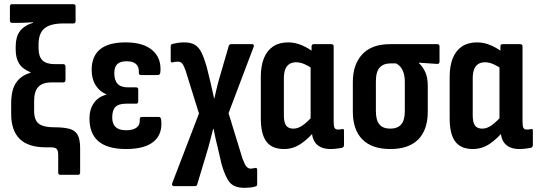

<svg xmlns="http://www.w3.org/2000/svg" viewBox="-20 -703 2563 916"><path d="M268.1 131Q257.7 131 257.7 120V36.6Q257.7 15 250.4 7.5Q243.2 0 222.6 0H201.3Q114.3 0 73.8 -40.4Q33.3 -80.8 33.3 -159.1V-209Q33.3 -275.5 57.7 -309.8Q82.2 -344.1 125.7 -355.6V-358.1Q85.9 -374.6 70.4 -401Q54.9 -427.3 54.9 -465.4V-482.4Q54.9 -526.6 74.6 -553.7Q94.3 -580.8 137.4 -594.4V-596.9Q120 -595.9 103.8 -594.9Q87.5 -593.9 72.5 -593.9H37.2Q27.3 -593.9 27.3 -605.8V-672.1Q27.3 -683 37.2 -683H330.1Q340.6 -683 340.6 -672.1V-602.5Q340.6 -591.1 330.2 -591.1H283.1Q220.4 -591.1 192.1 -567.6Q163.9 -544.1 163.9 -490.6V-473.5Q163.9 -433.8 182.2 -415.5Q200.5 -397.1 240.6 -397.1H281.6Q286.6 -397.1 289.5 -393.9Q292.5 -390.7 292.5 -385.7V-321.2Q292.5 -316.2 289.5 -313Q286.6 -309.8 281.6 -309.8H224.8Q182.6 -309.8 162.7 -288.3Q142.8 -266.9 142.8 -221.6V-174.4Q142.8 -130 165 -112.9Q187.2 -95.8 236.2 -95.8Q282.5 -95.8 309.8 -88.8Q337.1 -81.8 349.7 -60.7Q362.3 -39.6 362.3 3.5V120Q362.3 131 351.9 131Z M580.9 8Q494.4 8 450.6 -28.2Q406.8 -64.5 406.8 -137.8Q406.8 -180.4 427.5 -210.9Q448.2 -241.4 487.7 -251.4V-252.8Q455.2 -266.3 436.2 -296.3Q417.3 -326.4 417.3 -370Q417.3 -434.4 457.3 -467.6Q497.4 -500.8 579.4 -500.8Q663.9 -500.8 707.5 -462.9Q751 -425 745.1 -358.9Q743.6 -344.9 733.6 -344.9H652.2Q641.8 -344.9 642.3 -357.9Q643.8 -383.6 629.4 -397.1Q615 -410.7 583.8 -410.7Q553.6 -410.7 539.5 -397.1Q525.3 -383.5 525.3 -354.2Q525.3 -320 541 -303.1Q556.7 -286.2 591.5 -286.2H629.6Q639.5 -286.2 639.5 -275.3V-219.7Q639.5 -208.3 629.6 -208.3H581.6Q545.7 -208.3 530.5 -192.7Q515.4 -177 515.4 -142.7Q515.4 -111.9 531.7 -96.7Q548.1 -81.6 582.4 -81.6Q614.6 -81.6 631.7 -94.5Q648.8 -107.4 646.8 -133.1Q646.4 -145 656.3 -145H738.7Q747.6 -145 749.1 -130.1Q756.1 -63.9 713.7 -28Q671.4 8 580.9 8Z M1145.1 193Q1097.4 193 1075.7 166.8Q1054 140.6 1036.4 77.6L1019.6 4.5Q1013.6 -18.5 1008.5 -41.4Q1003.4 -64.2 998.9 -88.2H996.9Q991.3 -64.2 985.2 -41.6Q979.1 -19.1 972.6 5L920.9 176.6Q919.4 185 910 185H809Q804.1 185 801.9 180.8Q799.6 176.6 801.6 171.1L929.3 -161.5L865 -367.5Q856.4 -391.8 848.9 -400.3Q841.4 -408.9 828.8 -408.9Q821.8 -408.9 816.1 -408.1Q810.4 -407.4 802.8 -405.4Q794.4 -403.4 794.4 -413.8V-482Q794.4 -490.9 802.3 -493.4Q814.2 -496.3 828.6 -498.5Q842.9 -500.8 858.7 -500.8Q891.5 -500.8 910.6 -488.6Q929.8 -476.4 942 -450.9Q954.3 -425.4 965.9 -384.8L983.6 -312.6Q988.2 -293 992.5 -273.7Q996.8 -254.4 1001.4 -233.4H1002.8Q1007.4 -254.4 1012 -274.4Q1016.5 -294.5 1022.1 -314.5L1071.2 -483.4Q1073.7 -492.3 1083.2 -492.3H1182.6Q1194.5 -492.3 1190.1 -479.4L1070.4 -163L1136.7 53.1Q1147.3 82 1155.9 91.8Q1164.4 101.6 1176 101.6Q1181.5 101.6 1186.7 100.3Q1191.9 99.1 1198.5 98.1Q1206.9 97.1 1206.9 107V175.6Q1206.9 184.6 1199 186.6Q1188.1 190 1174.3 191.5Q1160.4 193 1145.1 193Z M1335.2 8Q1277.3 8 1250.8 -27.8Q1224.3 -63.5 1224.3 -137.5V-336.5Q1224.3 -388.8 1239.1 -425.3Q1253.9 -461.8 1282.9 -481.3Q1311.9 -500.8 1354.9 -500.8Q1388.8 -500.8 1421.9 -486.3Q1454.9 -471.8 1476.8 -453L1473.3 -373.6Q1453.2 -388.2 1432.4 -397.1Q1411.7 -405.9 1393 -405.9Q1373.8 -405.9 1360.6 -397.5Q1347.5 -389.2 1340.9 -372.2Q1334.3 -355.3 1334.3 -328V-153.4Q1334.3 -119.1 1345 -104.2Q1355.6 -89.3 1379.8 -89.3Q1402.1 -89.3 1424.6 -105.3Q1447 -121.2 1474.9 -152.7L1485.1 -82.4Q1453 -42.4 1415.8 -17.2Q1378.6 8 1335.2 8ZM1557.9 8Q1513.1 8 1490.2 -15.1Q1467.3 -38.3 1467.3 -85.7V-104.8L1461.9 -119.2V-409.9L1466.4 -439.8V-481.4Q1466.4 -492.3 1476.8 -492.3H1561Q1571.9 -492.3 1571.9 -481.4V-121.2Q1571.9 -100 1576.4 -92.5Q1580.9 -84.9 1593.6 -84.9Q1599.6 -84.9 1604.1 -85.7Q1608.7 -86.4 1613.7 -87.4Q1621.2 -88.9 1621.2 -79.4V-10.3Q1621.2 -0.9 1610.8 2.6Q1598.5 4.5 1584.3 6.3Q1570.2 8 1557.9 8Z M1842.1 8Q1754.3 8 1708.8 -37.9Q1663.3 -83.8 1663.3 -170.7V-311.6Q1663.3 -395.4 1708.4 -443.9Q1753.4 -492.3 1839.7 -492.3H2066.5Q2076.9 -492.3 2076.9 -481.4V-409.4Q2076.9 -403.9 2074.1 -400.7Q2071.4 -397.5 2066.5 -398L1978.6 -403.9V-401.9Q1996.2 -385.8 2008.5 -360Q2020.8 -334.2 2020.8 -293.5V-170.7Q2020.8 -83.8 1975.6 -37.9Q1930.3 8 1842.1 8ZM1842.1 -89.3Q1876.4 -89.3 1893.9 -109.2Q1911.3 -129.2 1911.3 -173.1V-310.1Q1911.3 -337.3 1905.5 -355.3Q1899.7 -373.2 1890.3 -384Q1881 -394.9 1868.8 -400.5H1842.1Q1809.8 -400.5 1791.5 -380.8Q1773.3 -361.2 1773.3 -314.3V-173.1Q1773.3 -129.2 1790.3 -109.2Q1807.2 -89.3 1842.1 -89.3Z M2236.2 8Q2178.3 8 2151.8 -27.8Q2125.3 -63.5 2125.3 -137.5V-336.5Q2125.3 -388.8 2140.1 -425.3Q2154.9 -461.8 2183.9 -481.3Q2212.9 -500.8 2255.9 -500.8Q2289.8 -500.8 2322.9 -486.3Q2355.9 -471.8 2377.8 -453L2374.3 -373.6Q2354.2 -388.2 2333.4 -397.1Q2312.7 -405.9 2294 -405.9Q2274.8 -405.9 2261.6 -397.5Q2248.5 -389.2 2241.9 -372.2Q2235.3 -355.3 2235.3 -328V-153.4Q2235.3 -119.1 2246 -104.2Q2256.6 -89.3 2280.8 -89.3Q2303.1 -89.3 2325.6 -105.3Q2348 -121.2 2375.9 -152.7L2386.1 -82.4Q2354 -42.4 2316.8 -17.2Q2279.6 8 2236.2 8ZM2458.9 8Q2414.1 8 2391.2 -15.1Q2368.3 -38.3 2368.3 -85.7V-104.8L2362.9 -119.2V-409.9L2367.4 -439.8V-481.4Q2367.4 -492.3 2377.8 -492.3H2462Q2472.9 -492.3 2472.9 -481.4V-121.2Q2472.9 -100 2477.4 -92.5Q2481.9 -84.9 2494.6 -84.9Q2500.6 -84.9 2505.1 -85.7Q2509.7 -86.4 2514.7 -87.4Q2522.2 -88.9 2522.2 -79.4V-10.3Q2522.2 -0.9 2511.8 2.6Q2499.5 4.5 2485.3 6.3Q2471.2 8 2458.9 8Z"/></svg>

Font: Sofia Sans Condensed
Style: Regular
Weight: 400
Designer: Botio Nikoltchev, Ani Petrova
Foundry: lettersoup
Version: Version 4.100